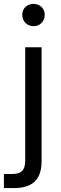

<svg xmlns="http://www.w3.org/2000/svg" viewBox="-48 -743 310 983"><path d="M-28 220V148H11Q49 148 65 132.5Q81 117 81 80V-501H165V82Q165 130 149 160.5Q133 191 101.5 205.5Q70 220 24 220ZM124 -609Q99 -609 82.5 -625.5Q66 -642 66 -667Q66 -692 82.5 -707.5Q99 -723 124 -723Q148 -723 164.5 -707.5Q181 -692 181 -667Q181 -642 164.5 -625.5Q148 -609 124 -609Z"/></svg>

Font: DVN - DM Sans
Style: Regular
Weight: 400
Designer: Colophon Foundry, Jonny Pinhorn
Foundry: Colophon Foundry
Version: Version 4.004;gftools[0.9.30]